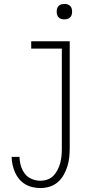

<svg xmlns="http://www.w3.org/2000/svg" viewBox="-20 -729 540 972"><path d="M185 223Q165 223 145 218.5Q125 214 107.5 203.5Q90 193 77 177.5Q64 162 56 143.5Q48 125 43.5 105Q39 85 39 65H79Q79 88 85.5 110Q92 132 105.5 150Q119 168 140.5 177Q162 186 185 186Q203 186 221 179.5Q239 173 251.5 159.5Q264 146 272.5 129Q281 112 285.5 94Q290 76 291.5 57.5Q293 39 293 20V-483H138V-520H333V20Q333 44 330.5 67.5Q328 91 321 113.5Q314 136 302 157Q290 178 272 193.5Q254 209 231 216Q208 223 185 223ZM306 -631Q298 -631 290.5 -633Q283 -635 277 -641Q271 -647 269 -654.5Q267 -662 267 -670Q267 -678 269 -685.5Q271 -693 277 -699Q283 -705 290.5 -707Q298 -709 306 -709Q314 -709 321.5 -707Q329 -705 335 -699Q341 -693 343 -685.5Q345 -678 345 -670Q345 -662 343 -654.5Q341 -647 335 -641Q329 -635 321.5 -633Q314 -631 306 -631Z"/></svg>

Font: Iosevka Curly Slab Extralight
Style: Regular
Weight: 200
Monospace: yes
Designer: Belleve Invis
Foundry: Belleve Invis
Version: Version 22.1.2; ttfautohint (v1.8.4)